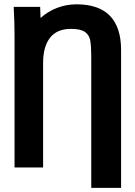

<svg xmlns="http://www.w3.org/2000/svg" viewBox="-20 -776 640 911"><path d="M45 -743.5H170.5L172.5 -690.5Q206.5 -721.5 250.5 -738.5Q294.5 -755.5 343 -755.5Q449 -755.5 501.8 -700.8Q554.5 -646 554.5 -539V115.5H413V-505Q413 -558 408.2 -584Q403.5 -610 383 -624.5Q362.5 -639 317 -639Q250.5 -639 217.5 -597Q184.5 -555 184.5 -477V18.5H49V-610Q49 -644 48 -673.5Q47 -703 45 -743.5Z"/></svg>

Font: JuliaMono ExtraBold
Style: Regular
Weight: 800
Monospace: yes
Designer: cormullion
Foundry: corm
Version: Version 0.055; ttfautohint (v1.8.4)